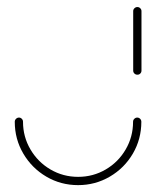

<svg xmlns="http://www.w3.org/2000/svg" viewBox="-20 -539 461 559"><path d="M379.6 -196.7Q384.4 -196.7 388 -193.1Q391.5 -189.6 391.5 -184.4Q391.5 -134.1 366.9 -91.9Q342.2 -49.6 299.8 -24.8Q257.4 0 207.4 0Q157 0 114.8 -24.8Q72.6 -49.6 47.8 -91.9Q23 -134.1 23 -184.4Q23 -189.6 26.7 -193.1Q30.4 -196.7 35.2 -196.7Q40 -196.7 43.5 -193.1Q47 -189.6 47 -184.4Q47 -140.7 68.7 -103.9Q90.4 -67 127 -45.6Q163.7 -24.1 207.4 -24.1Q251.1 -24.1 287.8 -45.6Q324.4 -67 345.9 -103.9Q367.4 -140.7 367.4 -184.4Q367.4 -189.6 371.1 -193.1Q374.8 -196.7 379.6 -196.7ZM380 -321.5Q374.8 -321.5 371.3 -325Q367.8 -328.5 367.8 -333.3V-506.7Q367.8 -511.5 371.5 -515Q375.2 -518.5 380 -518.5Q384.8 -518.5 388.3 -515Q391.9 -511.5 391.9 -506.7V-333.3Q391.9 -328.5 388.5 -325Q385.2 -321.5 380 -321.5Z"/></svg>

Font: 26F Galaxy Hebrew Thin
Style: Regular
Weight: 100
Designer: C₂₉H₂₅N₃O₅
Version: Version 1.000